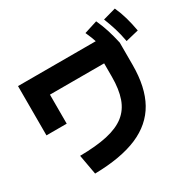

<svg xmlns="http://www.w3.org/2000/svg" viewBox="-183 -1042 1249 1241"><g transform="rotate(-30 441.5 -422.0)"><path d="M155.6 -140Q276.7 -141.1 359.4 -159.4Q442.2 -177.8 492.8 -217.2Q543.3 -256.7 566.1 -321.7Q588.9 -386.7 588.9 -480V-580H184.4V-363.3H33.3V-731.1H716.7L743.3 -645.6V-480Q743.3 -313.3 683.9 -207.2Q624.4 -101.1 501.1 -48.3Q377.8 4.4 182.2 7.8ZM645.6 -618.9Q632.2 -673.3 617.8 -718.9Q603.3 -764.4 582.2 -810L680 -841.1Q701.1 -795.6 716.1 -748.3Q731.1 -701.1 743.3 -645.6ZM786.7 -632.2Q776.7 -687.8 762.8 -732.8Q748.9 -777.8 730 -825.6L825.6 -852.2Q846.7 -805.6 860 -758.3Q873.3 -711.1 883.3 -655.6Z"/></g></svg>

Font: Paperlogy 8 ExtraBold
Style: Regular
Weight: 800
Designer: redesigned by Lee Juim, glyphs from Gmarket Sans & Montserrat
Foundry: PT&
Version: Version 1.001